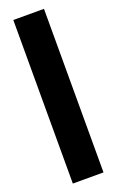

<svg xmlns="http://www.w3.org/2000/svg" viewBox="-159 -753 561 909"><g transform="rotate(-20 121.5 -299.0)"><path d="M40 113H194.5V-711H40Z"/></g></svg>

Font: Anybody Expanded
Style: Bold
Weight: 700
Width: 7
Designer: Tyler Finck
Foundry: Etcetera Type Company
Version: Version 1.113;gftools[0.9.25]